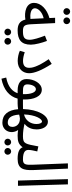

<svg xmlns="http://www.w3.org/2000/svg" viewBox="817 -1582 995 2669"><g transform="rotate(90 1314.5 -247.5)"><path d="M270 -631C295 -631 316 -652 316 -677C316 -703 295 -725 270 -725C243 -725 222 -703 222 -677C222 -652 243 -631 270 -631ZM141 -631C166 -631 187 -652 187 -677C187 -703 166 -725 141 -725C114 -725 93 -703 93 -677C93 -652 114 -631 141 -631ZM403 5C441 5 452 -12 452 -34C452 -56 440 -69 412 -69C337 -69 322 -92 317 -186L301 -516H227L231 -437C109 -404 20 -320 20 -223C20 -113 149 -85 252 -103C272 -21 325 5 403 5ZM95 -236C95 -278 144 -336 234 -357L243 -173C185 -167 95 -174 95 -236Z M402 5C531 5 601 -45 601 -179C601 -239 574 -338 549 -403L476 -375C505 -299 533 -213 533 -163C533 -82 489 -69 412 -69ZM555 189C580 189 601 168 601 143C601 117 580 95 555 95C528 95 507 117 507 143C507 168 528 189 555 189ZM426 189C451 189 472 168 472 143C472 117 451 95 426 95C399 95 378 117 378 143C378 168 399 189 426 189Z M686 -26C722 -8 782 4 827 4C941 4 998 -71 998 -155C998 -225 959 -329 868 -469L803 -427C915 -264 923 -189 923 -158C923 -94 888 -70 825 -70C792 -70 748 -79 706 -94Z M1074 230C1227 201 1320 121 1351 5H1419C1446 5 1468 -4 1468 -34C1468 -61 1451 -69 1428 -69H1363C1363 -72 1363 -75 1363 -78C1367 -224 1318 -331 1228 -331C1136 -331 1079 -219 1079 -120C1079 -43 1129 5 1239 5H1276C1252 74 1193 138 1058 164ZM1250 -69C1190 -69 1153 -77 1153 -130C1153 -188 1178 -249 1220 -249C1265 -249 1291 -177 1289 -76C1289 -74 1289 -71 1289 -69Z M1418 5C1444 5 1472 2 1498 -2C1509 139 1574 217 1685 217C1802 217 1853 93 1787 -2C1812 2 1838 5 1866 5C1904 5 1915 -12 1915 -34C1915 -56 1903 -69 1875 -69C1811 -69 1755 -78 1701 -91C1762 -137 1779 -203 1779 -259C1779 -342 1741 -416 1673 -416C1584 -416 1502 -278 1496 -70C1474 -69 1451 -69 1427 -69ZM1669 -334C1690 -334 1704 -301 1704 -257C1704 -169 1649 -102 1571 -84C1576 -245 1634 -334 1669 -334ZM1684 142C1629 142 1582 109 1573 -16C1587 -19 1611 -27 1629 -27C1712 -27 1744 29 1744 78C1744 114 1724 142 1684 142Z M1865 5C1942 5 1987 -7 2027 -65C2044 -21 2088 5 2188 5C2227 5 2238 -12 2238 -34C2238 -56 2226 -69 2198 -69C2083 -69 2064 -107 2064 -147C2064 -179 2077 -232 2085 -268L2015 -283C1981 -106 1982 -69 1875 -69ZM2085 189C2110 189 2131 168 2131 143C2131 117 2110 95 2085 95C2058 95 2037 117 2037 143C2037 168 2058 189 2085 189ZM1956 189C1981 189 2002 168 2002 143C2002 117 1981 95 1956 95C1929 95 1908 117 1908 143C1908 168 1929 189 1956 189Z M2188 5C2324 5 2350 -72 2344 -214L2324 -694H2251L2270 -205C2274 -104 2266 -69 2197 -69Z M2490 0H2563L2543 -694H2470Z"/></g></svg>

Font: Noto Sans Arabic UI XCn
Style: Regular
Weight: 400
Width: 2
Designer: Monotype Design Team, Nadine Chahine and Nizar Qandah
Foundry: Monotype Imaging Inc.
Version: Version 2.010